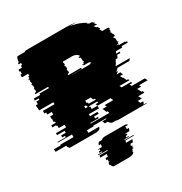

<svg xmlns="http://www.w3.org/2000/svg" viewBox="-244 -857 1198 1263"><g transform="rotate(-30 355.0 -225.0)"><path d="M692 -399H643Q642 -395 641 -391.5Q640 -388 638 -384H666L663 -374H639Q636 -365 631 -354H616Q612 -344 605 -334H607Q603 -329 600 -324Q597 -319 593 -314H701L688 -299H599Q595 -294 589 -289Q583 -284 578 -279H591Q587 -275 581.5 -271.5Q576 -268 571 -264H604L600 -261L609 -244H585L596 -224H599L602 -219H601L611 -199H621L627 -189H550L558 -174H628L634 -164H612L620 -149H719L730 -129H664L672 -114H641L657 -84H664L670 -74H667L670 -69H623L634 -49L636 -44H605L610 -33Q613 -29 613 -24H634V-22Q634 -11 625 -4H652Q647 0 639 0H434Q428 0 423.5 -1.5Q419 -3 414 -4H387Q379 -8 373.5 -14Q368 -20 365 -24H345L343 -27L336 -44H368L365 -49H270V-44H219V-24H300Q298 -10 287 -4H280Q273 0 265 0H69Q60 0 55 -4H63Q52 -10 50 -24H-30Q-30 -25 -30.5 -25.5Q-31 -26 -31 -27V-44H20V-49H120V-69H13V-74H76V-84H55V-99H90V-114H33V-129H110V-149H66V-164H65V-169H59V-174H32V-189H66V-199H57V-219H58V-224H55V-244H79V-264H45V-279H32V-299H120V-314H12V-334H10V-354H25V-374H48V-384H20V-399H69V-409H141V-419H42V-424H47V-429H56V-434H57V-444H55V-459H59V-479H54V-489H59V-504H55V-509H58V-519H57V-524H53V-529H62V-544H70V-559H23V-579H34V-599H28V-614H55V-629H65V-644H47V-654H54V-659H56V-674H58Q58 -685 67 -694H121Q127 -700 138 -700H434Q477 -700 514 -694H461Q501 -688 537 -674H535Q552 -668 568 -659H566L575 -654H567Q572 -652 575.5 -649Q579 -646 583 -644H601Q606 -640 611 -636.5Q616 -633 620 -629H610Q615 -625 618.5 -621.5Q622 -618 626 -614H599Q603 -610 606 -606.5Q609 -603 612 -599H617Q625 -589 631 -579H621Q624 -575 626.5 -569.5Q629 -564 632 -559H679L685 -544H677Q678 -540 679.5 -536.5Q681 -533 682 -529H672L674 -524H678Q679 -522 679 -519L682 -509H685Q685 -506 686 -504H687Q688 -500 688.5 -496.5Q689 -493 689 -489H676Q676 -487 676 -484Q676 -481 677 -479H683Q683 -474 683.5 -469Q684 -464 684 -459V-449H690V-444H684V-434H674Q674 -433 673.5 -432Q673 -431 673 -429H683Q683 -428 682.5 -427Q682 -426 682 -424H729Q728 -422 728 -419H741L740 -409H694Q692 -403 692 -399ZM292 -419H391V-409H319V-408H392Q399 -408 403 -409H449Q460 -412 469 -419H455L460 -424H413Q416 -427 417 -429H407L410 -434H420L423 -444H428Q429 -446 429 -449H423L424 -459Q424 -469 421 -479H415Q414 -481 413.5 -484Q413 -487 411 -489H425Q421 -497 414 -504H412Q409 -507 405 -509H402Q392 -514 381 -514H308V-509H305V-504H309V-489H304V-479H309V-459H305V-444H307V-434H306V-429H297V-424H292ZM371 -189 367 -199H356L348 -218H307V-199H316V-189ZM282 -189V-174H301L295 -189ZM373 -169 371 -174H309V-169H315V-164H316V-149H360V-129H283V-114H340V-99H305V-84H326V-74H263V-69H404L401 -74H404L399 -84H391L385 -99L378 -114H410L403 -129H468L459 -149H360L354 -164H376ZM403 131 401 136H470L468 141H406L400 156H449L441 176H423L417 191H428L422 206H427L425 211H417L414 218Q413 221 411 224.5Q409 228 407 231H413Q407 241 396 246H393Q389 247 384 248.5Q379 250 374 250H258Q250 250 246 246H249Q240 241 240 231H233V228L236 211H243L244 206H239L242 191H231L234 176H251L254 156H205L208 141H270L271 136H201L202 131H235L236 126H216L217 116H228L230 106H220L221 101H250L251 89L253 81H237Q240 70 249 61H272Q283 50 301 50H452Q465 50 471 61H448Q449 63 450 66Q451 69 451 72Q451 76 450 79L449 81H466L458 101H429L427 106H437L433 116H422L418 126H438L436 131Z"/></g></svg>

Font: Rubik Glitch
Style: Regular
Weight: 400
Designer: Hubert and Fischer, NaN
Foundry: Hubert and Fischer, NaN
Version: Version 2.200